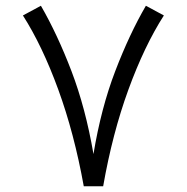

<svg xmlns="http://www.w3.org/2000/svg" viewBox="-20 -647 648 667"><path d="M271 0Q237.8 -184.1 182.4 -335.9Q127 -487.8 59.6 -593.3L122.1 -627Q179.2 -528.3 228.3 -399.9Q277.3 -271.5 304.7 -111.8Q331.1 -271.5 380.4 -400.1Q429.7 -528.8 486.8 -627L549.3 -593.3Q481.4 -487.3 426 -335.4Q370.6 -183.6 338.4 0Z"/></svg>

Font: Vazir Light FD
Style: Light-FD
Weight: 300
Designer: Saber Rastikerdar
Foundry: Saber Rastikerdar
Version: Version 30.1.0